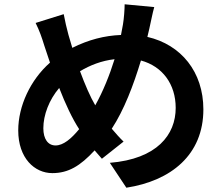

<svg xmlns="http://www.w3.org/2000/svg" viewBox="-20 -817 1040 895"><path d="M514 -541C491 -467 460 -390 424 -326C401 -365 376 -423 353 -485C400 -513 453 -534 514 -541ZM277 -751 146 -710C164 -674 175 -642 186 -606L213 -525C122 -445 65 -323 65 -209C65 -80 141 -10 224 -10C298 -10 354 -43 421 -116L455 -77L556 -157C537 -175 519 -196 501 -217C558 -304 602 -419 637 -535C737 -508 799 -425 799 -314C799 -189 712 -76 492 -58L569 58C777 26 928 -95 928 -307C928 -482 824 -609 667 -645L676 -683C682 -708 691 -757 699 -784L561 -797C561 -774 558 -731 553 -702L544 -654C467 -651 393 -632 317 -594L299 -655C291 -685 283 -718 277 -751ZM349 -215C312 -170 275 -139 239 -139C203 -139 182 -170 182 -219C182 -281 209 -352 256 -407C285 -332 317 -264 349 -215Z"/></svg>

Font: Noto Sans Mono CJK HK
Style: Bold
Weight: 700
Designer: Ryoko NISHIZUKA 西塚涼子 (kana, bopomofo & ideographs); Paul D. Hunt (Latin, Greek & Cyrillic); Sandoll Communications 산돌커뮤니
Foundry: Adobe
Version: Version 2.004;hotconv 1.0.118;makeotfexe 2.5.65603